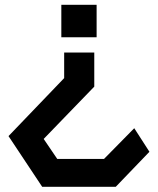

<svg xmlns="http://www.w3.org/2000/svg" viewBox="-20 -590 640 778"><path d="M449 167 585.5 25 524 -70.5 401.5 54H212L157 -27L362 -239V-377H240V-273.5L14.5 -38.5L151 167ZM371.5 -570.5H228.5V-439H371.5Z"/></svg>

Font: Kode Mono
Style: Regular
Weight: 400
Monospace: yes
Designer: Isa Ozler
Foundry: Kadena LLC
Version: Version 1.000;gftools[0.9.28]